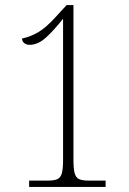

<svg xmlns="http://www.w3.org/2000/svg" viewBox="-20 -738 508 758"><path d="M95 0V-25H170Q193 -25 206 -30.5Q219 -36 224 -53.5Q229 -71 229 -107V-664Q191 -616 160 -588.5Q129 -561 97 -561Q84 -561 75.5 -568Q67 -575 67 -586Q98 -592 129.5 -610Q161 -628 199 -670L243 -718H270V-107Q270 -71 275 -53.5Q280 -36 293 -30.5Q306 -25 329 -25H397V0Z"/></svg>

Font: Noto Serif Myanmar Condensed ExtraLight
Style: Regular
Weight: 200
Width: 3
Designer: Ben Mitchell and the Monotype Design Team
Foundry: Monotype Imaging Inc.
Version: Version 2.106; ttfautohint (v1.8.4.7-5d5b)